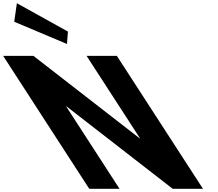

<svg xmlns="http://www.w3.org/2000/svg" viewBox="-479 -1172 1355 1192"><path d="M-57.2 -976 -63.3 -899 -390.7 -1037 -374.2 -1152ZM-68.6 -512H-66.6L593 0H781L246.6 -825H58.6L390.3 -313H388.3L-271.4 -825H-459.4L75 0H263Z"/></svg>

Font: Hussar
Style: BdOpOblSeven
Weight: 700
Foundry: Cannot Into Space Fonts
Version: Version 2.00